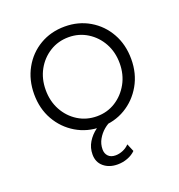

<svg xmlns="http://www.w3.org/2000/svg" viewBox="-137 -658 933 998"><g transform="rotate(-20 329.5 -159.0)"><path d="M330 12Q254 12 193 -24.5Q132 -61 96.5 -123.5Q61 -186 61 -266Q61 -345 96 -408Q131 -471 192 -507Q253 -543 330 -543Q406 -543 467 -507Q528 -471 563 -408.5Q598 -346 598 -266Q598 -186 562 -123Q526 -60 465.5 -24Q405 12 330 12ZM330 -47Q387 -47 433 -76Q479 -105 506.5 -154.5Q534 -204 534 -266Q534 -328 507 -377Q480 -426 433.5 -455Q387 -484 330 -484Q272 -484 225.5 -455Q179 -426 152 -377Q125 -328 125 -266Q125 -204 152 -154.5Q179 -105 225.5 -76Q272 -47 330 -47ZM345 225Q299 225 269 200Q239 175 239 132Q239 95 257.5 64.5Q276 34 305.5 12.5Q335 -9 368 -18H392V0Q370 7 348 25.5Q326 44 311.5 69.5Q297 95 297 125Q297 148 311 162.5Q325 177 351 177Q371 177 391.5 168.5Q412 160 427 144L445 187Q427 205 400.5 215Q374 225 345 225Z"/></g></svg>

Font: Plus Jakarta Sans Light
Style: Regular
Weight: 300
Designer: Gumpita Rahayu
Foundry: Tokotype
Version: Version 2.006; ttfautohint (v1.8.4.7-5d5b)